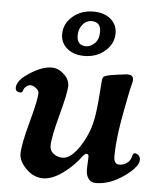

<svg xmlns="http://www.w3.org/2000/svg" viewBox="-51 -736 647 788"><g transform="rotate(5 272.5 -342.0)"><path d="M302.7 -692.4Q346.7 -692.4 373.5 -669.7Q400.4 -647 400.4 -611.3Q400.4 -568.8 365.7 -538.3Q331.1 -507.8 279.8 -507.8Q235.8 -507.8 209 -530.8Q182.1 -553.7 182.1 -589.4Q182.1 -631.8 216.8 -662.1Q251.5 -692.4 302.7 -692.4ZM246.1 -588.9Q246.1 -547.9 284.7 -547.9Q302.2 -547.9 319.3 -564.2Q336.4 -580.6 336.4 -611.8Q336.4 -652.8 297.9 -652.8Q287.6 -652.8 276.6 -647.5Q265.6 -642.1 255.9 -626.7Q246.1 -611.3 246.1 -588.9ZM155.8 7.3Q116.2 7.3 85.4 -23.7Q54.7 -54.7 54.7 -85Q54.7 -122.6 80.6 -217.5Q106.4 -312.5 106.4 -338.9Q106.4 -351.1 93.3 -359.9Q84.5 -367.2 73.2 -368.7Q62 -369.1 53 -361.1Q43.9 -353 42.5 -344.2Q39.6 -334 28.8 -335.4Q11.7 -337.9 11.7 -352.5Q11.7 -378.4 45.4 -404.3Q106 -448.7 151.9 -448.7Q179.7 -448.7 203.6 -425.8Q225.6 -405.3 225.6 -378.9Q225.6 -351.1 200.2 -257.1Q174.8 -163.1 174.8 -128.4Q174.8 -107.9 190.9 -95.9Q207 -84 228.5 -84Q254.4 -84 282.7 -117.9Q311 -151.9 330.1 -201.7Q342.3 -232.4 348.6 -276.9Q355 -321.3 359.9 -397Q360.4 -399.4 360.6 -406Q360.8 -412.6 361.3 -415.5Q361.8 -418.5 363 -422.9Q364.3 -427.2 367.4 -429.7Q370.6 -432.1 375.5 -433.6Q389.6 -439 422.9 -442.9Q428.2 -443.4 440.2 -445.1Q452.1 -446.8 458.3 -447.5Q464.4 -448.2 473.6 -446.8Q488.3 -444.3 488.3 -425.8Q488.3 -421.9 486.1 -413.3Q483.9 -404.8 480 -388.7Q476.1 -372.6 473.1 -355.5Q472.7 -353 469 -334Q465.3 -314.9 464.4 -310.1Q463.4 -305.2 460 -286.9Q456.5 -268.6 455.3 -261Q454.1 -253.4 451.2 -236.3Q448.2 -219.2 447.3 -209.7Q446.3 -200.2 444.3 -184.8Q442.4 -169.4 441.7 -158.4Q440.9 -147.5 440.2 -134.5Q439.5 -121.6 439.5 -109.9Q439.5 -77.6 458.5 -76.2Q476.6 -74.7 492.9 -85.7Q509.3 -96.7 513.2 -120.1Q516.1 -127 520 -127.4Q521.5 -127.9 522.9 -127.9Q532.2 -127 538.6 -120.1Q544.9 -113.3 544.9 -102.5Q544.9 -74.2 490.2 -34.7Q431.2 7.8 372.1 7.8Q355 7.8 345 -3.7Q335 -15.1 332.5 -32.2Q331.1 -43.5 332.5 -66.7Q334 -89.8 333.5 -100.1Q333 -108.4 323.7 -108.4Q319.3 -108.4 311 -99.1Q279.3 -55.2 235.6 -23.9Q191.9 7.3 155.8 7.3Z"/></g></svg>

Font: Cooper* SemiBold
Style: Italic
Weight: 600
Italic angle: -7°
Designer: Owen Earl
Foundry: indestructible type*
Version: Version 0.001